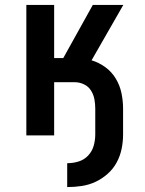

<svg xmlns="http://www.w3.org/2000/svg" viewBox="-20 -550 590 780"><path d="M253 210V113Q277 113 299.5 106Q322 99 338 82Q354 65 360.5 42.5Q367 20 367 -4V-109Q367 -128 363.5 -147Q360 -166 349.5 -182.5Q339 -199 321 -207.5Q303 -216 284 -216H200V0H87V-530H200V-314H237L357 -530H481L352 -305Q382 -296 408 -277Q434 -258 450.5 -230.5Q467 -203 473.5 -171.5Q480 -140 480 -109V-4Q480 26 474 55Q468 84 454 110Q440 136 417.5 156Q395 176 368.5 188.5Q342 201 312.5 205.5Q283 210 253 210Z"/></svg>

Font: Lode
Style: Bold
Weight: 700
Monospace: yes
Designer: Belleve Invis
Foundry: Belleve Invis
Version: Version 29.2.0; ttfautohint (v1.8.3)